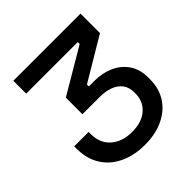

<svg xmlns="http://www.w3.org/2000/svg" viewBox="-192 -838 990 990"><g transform="rotate(-45 303.0 -343.0)"><path d="M304 14Q227 14 167 -14Q107 -42 73.5 -95Q40 -148 40 -221V-239H145V-223Q145 -157 188.5 -118.5Q232 -80 304 -80Q376 -80 416 -116Q456 -152 456 -207V-216Q456 -255 437 -279Q418 -303 386 -314.5Q354 -326 314 -326H187V-447L433 -592V-606H57V-700H547V-558L312 -418V-404H355Q408 -404 455 -384Q502 -364 531.5 -323Q561 -282 561 -219V-207Q561 -140 529 -90.5Q497 -41 439 -13.5Q381 14 304 14Z"/></g></svg>

Font: Space Grotesk Light Medium
Style: Regular
Weight: 500
Version: Version 2.000